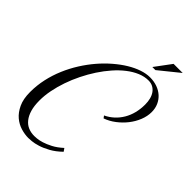

<svg xmlns="http://www.w3.org/2000/svg" viewBox="-248 -945 1055 1055"><g transform="rotate(45 279.5 -417.5)"><path d="M386.2 -373Q441.4 -399.4 472.7 -452.1Q503.9 -504.9 503.9 -575.7Q503.9 -598.6 498.8 -618.2Q493.7 -637.7 483.4 -651.9Q473.1 -666 458 -674.1Q442.9 -682.1 423.3 -682.1Q392.1 -682.1 360.8 -668.9Q329.6 -655.8 299.3 -632.3Q269 -608.9 241 -576.9Q212.9 -544.9 188.2 -507.3Q163.6 -469.7 143.1 -428.2Q122.6 -386.7 107.9 -344.2Q93.3 -301.8 85.2 -260.3Q77.1 -218.8 77.1 -180.7Q77.1 -138.7 85.9 -108.9Q94.7 -79.1 110.4 -59.6Q126 -40 147.5 -31Q168.9 -22 194.8 -22Q199.7 -22 215.1 -23.2Q230.5 -24.4 252.7 -31.2Q274.9 -38.1 302.2 -52.2Q329.6 -66.4 358.4 -92.8L370.6 -75.2Q339.4 -44.9 308.3 -27.8Q277.3 -10.7 251.2 -2.7Q225.1 5.4 205.8 7.1Q186.5 8.8 179.2 8.8Q152.3 8.8 122.3 0Q92.3 -8.8 66.9 -30Q41.5 -51.3 24.7 -87.2Q7.8 -123 7.8 -177.2Q7.8 -228.5 18.8 -278.3Q29.8 -328.1 49.6 -374.5Q69.3 -420.9 95.9 -463.1Q122.6 -505.4 153.6 -541.5Q184.6 -577.6 218.8 -606.9Q252.9 -636.2 287.1 -657Q321.3 -677.7 354.5 -689Q387.7 -700.2 417 -700.2Q448.2 -700.2 474.1 -690.9Q500 -681.6 518.8 -664.6Q537.6 -647.5 548.1 -623.8Q558.6 -600.1 558.6 -571.3Q558.6 -539.1 545.4 -506.1Q532.2 -473.1 509.8 -444.6Q487.3 -416 457.8 -393.6Q428.2 -371.1 396 -359.9ZM409.7 -749H385.7L456.1 -843.8H526.9Z"/></g></svg>

Font: Dynalight
Style: Regular
Weight: 400
Version: Version 1.000